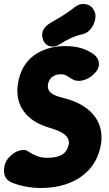

<svg xmlns="http://www.w3.org/2000/svg" viewBox="-48 -915 542 954"><path d="M454 -200Q442 -128 401 -79.5Q360 -31 297 -6Q234 19 155 19Q117 19 79.5 12Q42 5 8 -9Q-17 -21 -24 -41.5Q-31 -62 -26 -88Q-23 -108 -9 -126Q5 -144 23.5 -155.5Q42 -167 61 -169.5Q80 -172 93 -162Q114 -148 136 -139.5Q158 -131 188 -131Q235 -131 261 -147Q287 -163 294 -200Q297 -226 274.5 -245.5Q252 -265 195 -281Q108 -307 68.5 -364Q29 -421 41 -499Q56 -592 120 -639Q184 -686 278 -686Q361 -686 417 -646Q443 -626 443.5 -597.5Q444 -569 416 -545L411 -540Q387 -520 358 -514.5Q329 -509 307 -524Q293 -533 281.5 -539.5Q270 -546 256 -546Q228 -546 211 -532.5Q194 -519 190 -494Q187 -469 204.5 -454Q222 -439 264 -429Q367 -404 416.5 -344.5Q466 -285 454 -200ZM249 -695Q224 -679 200.5 -685Q177 -691 166 -716V-718Q157 -740 165.5 -762Q174 -784 198 -798Q230 -817 261.5 -836Q293 -855 324 -880Q348 -899 376.5 -894.5Q405 -890 418 -865L421 -859Q430 -842 424.5 -817Q419 -792 403.5 -772Q388 -752 366 -746Q330 -738 301.5 -724.5Q273 -711 249 -695Z"/></svg>

Font: Winky Sans
Style: Bold Italic
Weight: 700
Italic angle: -8.97852°
Designer: Simon Atzbach
Foundry: typofactur
Version: Version 1.205